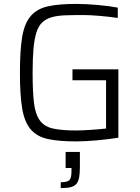

<svg xmlns="http://www.w3.org/2000/svg" viewBox="-20 -716 719 983"><path d="M82 0ZM523 -305H351V-361H586V-11Q561 -7 533 -3.5Q505 0 476.5 2.5Q448 5 420.5 6.5Q393 8 370 8Q280 8 224 -4.5Q168 -17 136.5 -54.5Q105 -92 93.5 -161Q82 -230 82 -344Q82 -458 93.5 -527Q105 -596 137 -633.5Q169 -671 225 -683.5Q281 -696 370 -696Q395 -696 423.5 -694.5Q452 -693 480.5 -690.5Q509 -688 535.5 -684.5Q562 -681 583 -677V-624Q536 -631 487 -635Q438 -639 407 -639Q353 -639 312.5 -637.5Q272 -636 243.5 -627.5Q215 -619 196 -601Q177 -583 166.5 -550Q156 -517 151.5 -467Q147 -417 147 -344Q147 -247 154 -189Q161 -131 184 -99.5Q207 -68 251 -58Q295 -48 370 -48Q387 -48 407.5 -49Q428 -50 449 -51.5Q470 -53 489.5 -54.5Q509 -56 523 -58ZM291 217Q326 217 336 205.5Q346 194 346 161V144H316V62H389V140Q389 172 385 193Q381 214 370.5 226Q360 238 341 242.5Q322 247 291 247Z"/></svg>

Font: Azeri Sans Light
Style: Regular
Weight: 300
Designer: Hector Gatti & Omnibus-Type (original fonts) / Cristiano Sobral (main changes and remastering)
Version: Version 1.000; ttfautohint (v1.6)